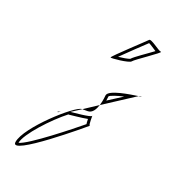

<svg xmlns="http://www.w3.org/2000/svg" viewBox="-126 -894 895 931"><g transform="rotate(20 321.0 -429.0)"><path d="M48 -92C36 -14 360 -289 360 -289C352 -289 356 -348 354 -338C353 -329 256 -321 248 -320L298 -352H296C260 -352 60 -172 48 -92ZM63 -93C71 -141 175 -252 243 -305H248C253 -306 311 -311 340 -317C341 -308 340 -299 342 -291C295 -252 109 -103 63 -93ZM188 -298H193L203 -308ZM298 -352H326C350 -352 363 -376 371 -400ZM341 -635C340 -630 436 -640 444 -652C452 -664 574 -744 561 -744C548 -744 495 -790 487 -778C478 -768 342 -643 341 -635ZM374 -650C409 -685 474 -746 493 -764C504 -759 522 -746 535 -738C502 -713 447 -677 433 -661C423 -657 395 -652 374 -650ZM371 -400 533 -505C493 -499 386 -484 381 -454C381 -453 379 -426 371 -400ZM396 -454C401 -460 434 -472 468 -479L393 -431C395 -444 396 -451 396 -454ZM533 -505C548 -507 555 -508 539 -508Z"/></g></svg>

Font: Ampere
Style: OuLnIta
Weight: 400
Version: Version 1